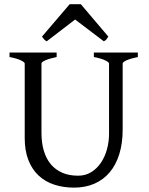

<svg xmlns="http://www.w3.org/2000/svg" viewBox="-20 -860 694 895"><path d="M622.6 -594.2Q589.4 -587.4 570.6 -579.1Q551.8 -570.8 551.8 -564V-255.9Q551.8 -191.9 536.1 -141.6Q520.5 -91.3 491.2 -56.6Q461.9 -22 419.9 -3.7Q377.9 14.6 325.2 14.6Q274.9 14.6 232.7 0.7Q190.4 -13.2 159.9 -41.7Q129.4 -70.3 112.3 -113.8Q95.2 -157.2 95.2 -216.8V-564Q95.2 -569.8 77.4 -578.6Q59.6 -587.4 24.4 -594.2V-615.2H244.1V-594.2Q210.9 -587.4 192.1 -579.1Q173.3 -570.8 173.3 -564V-241.2Q173.3 -194.3 184.3 -157.2Q195.3 -120.1 217 -94.2Q238.8 -68.4 270.5 -54.7Q302.2 -41 344.2 -41Q378.9 -41 405.8 -57.9Q432.6 -74.7 450.9 -102.1Q469.2 -129.4 478.8 -164.6Q488.3 -199.7 488.3 -235.8V-564Q488.3 -569.8 470.5 -578.6Q452.6 -587.4 417.5 -594.2V-615.2H622.6V-594.2ZM484.9 -689.5Q479 -680.2 475.6 -675.8Q472.2 -671.4 463.9 -667.5L330.1 -769L197.8 -667.5Q193.8 -669.4 191.2 -671.4Q188.5 -673.3 186.3 -675.8Q184.1 -678.2 181.6 -681.6Q179.2 -685.1 175.8 -689.5L304.7 -840.3H356.9L484.9 -689.5Z"/></svg>

Font: Gentium
Style: Regular
Weight: 400
Designer: J. Victor Gaultney
Version: Version 1.03; 2011; OFL 1.1 release